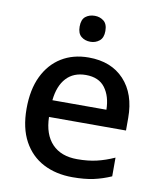

<svg xmlns="http://www.w3.org/2000/svg" viewBox="-84 -811 743 889"><g transform="rotate(10 287.0 -367.0)"><path d="M296 -549Q402 -549 463 -483.5Q524 -418 524 -305V-246H162Q164 -164 206 -120Q248 -76 324 -76Q375 -76 415.5 -85.5Q456 -95 498 -114V-26Q457 -8 415.5 1Q374 10 317 10Q239 10 179.5 -21Q120 -52 86.5 -113.5Q53 -175 53 -266Q53 -356 83.5 -419Q114 -482 168.5 -515.5Q223 -549 296 -549ZM297 -467Q239 -467 205 -430Q171 -393 164 -325H418Q417 -388 387.5 -427.5Q358 -467 297 -467ZM290 -744Q314 -744 332 -730Q350 -716 350 -683Q350 -651 332 -636.5Q314 -622 290 -622Q264 -622 246.5 -636.5Q229 -651 229 -683Q229 -716 246.5 -730Q264 -744 290 -744Z"/></g></svg>

Font: Noto Sans Thai Looped Medium
Style: Regular
Weight: 500
Designer: Sasikarn Vongin, Ben Mitchell
Foundry: The Fontpad Ltd
Version: Version 1.001; ttfautohint (v1.8.4.7-5d5b)